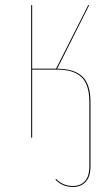

<svg xmlns="http://www.w3.org/2000/svg" viewBox="-20 -537 437 749"><path d="M203.1 -269Q270 -268.6 301.5 -238.3Q333 -208 333 -139.2V111.8Q333 152.3 314.2 172.4Q295.4 192.4 264.2 192.4Q224.6 192.4 196.3 164.1L198.7 161.1Q226.1 188.5 264.2 188.5Q293.9 188.5 311.3 169.7Q328.6 150.9 328.6 111.8V-139.2Q328.6 -206.5 298.1 -236.1Q267.6 -265.6 201.7 -265.6H105.5V0H101.6V-517.1H105.5V-269H198.7L324.2 -517.1H328.1Z"/></svg>

Font: Fira Sans Compressed Four
Style: Regular
Weight: 100
Width: 1
Designer: Carrois Corporate & Edenspiekermann AG
Foundry: Carrois Corporate GbR & Edenspiekermann AG
Version: Version 4.203;PS 004.203;hotconv 1.0.88;makeotf.lib2.5.64775